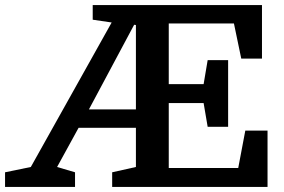

<svg xmlns="http://www.w3.org/2000/svg" viewBox="-34 -740 1126 760"><path d="M869 -238H788L772 -332H634V-75H909L937 -223H1025V0H410V-58L504 -79V-234H277L192 -79L263 -58V0H-14V-58L88 -79L408 -651L333 -662V-720H1003V-508H921L892 -647H634V-407H772L788 -502H869ZM504 -641 497 -642 318 -307H504Z"/></svg>

Font: Domine
Style: Bold
Weight: 700
Designer: Pablo Impallari, Rodrigo Fuenzalida, Brenda Gallo
Foundry: Pablo Impallari, Rodrigo Fuenzalida, Brenda Gallo
Version: Version 2.000